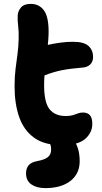

<svg xmlns="http://www.w3.org/2000/svg" viewBox="-20 -734 526 988"><path d="M298 13Q209 13 156 -25Q103 -63 79 -131Q55 -199 55 -290Q55 -340 60 -379.5Q65 -419 70 -455.5Q75 -492 76 -533Q77 -574 73.5 -600.5Q70 -627 71 -651Q71 -675 87 -694.5Q103 -714 138 -714Q183 -714 207.5 -678.5Q232 -643 230 -558Q230 -544 228.5 -530.5Q227 -517 226 -503Q257 -510 290.5 -514.5Q324 -519 355 -519Q413 -519 436 -497Q459 -475 459 -441Q459 -416 443.5 -401.5Q428 -387 402 -386Q340 -381 297.5 -372.5Q255 -364 209 -346Q207 -321 207 -296Q207 -207 235 -172Q263 -137 318 -137Q341 -137 355.5 -141.5Q370 -146 381.5 -150.5Q393 -155 407 -155Q455 -155 455 -97Q455 -51 418 -19Q381 13 298 13ZM213 234Q169 234 141.5 215Q114 196 114 158Q114 133 127 117Q140 101 171 95Q210 88 226.5 74.5Q243 61 243 36Q243 14 236.5 5.5Q230 -3 223 -9Q216 -15 216 -29Q216 -40 227 -49.5Q238 -59 262 -59Q321 -59 355.5 -18Q390 23 390 96Q390 160 342.5 197Q295 234 213 234Z"/></svg>

Font: Shantell Sans Normal
Style: Bold
Weight: 700
Designer: Stephen Nixon, Anya Danilova, Shantell Martin
Foundry: Arrow Type
Version: Version 1.009;[a7da0bfa3]